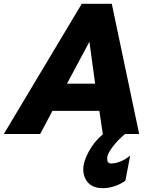

<svg xmlns="http://www.w3.org/2000/svg" viewBox="-83 -700 816 1003"><path d="M344 -680H501L644 0H570Q533 31 507.5 64.5Q482 98 478 117Q477 122 477 130Q477 154 498 154Q519 154 545 144Q571 134 597 113L572 244Q547 262 516 272.5Q485 283 453 283Q404 283 378 255Q352 227 352 184Q352 145 380.5 92Q409 39 456 0H454L436 -121H191L127 0H-63ZM414 -263 384 -482 267 -263Z"/></svg>

Font: Teachers ExtraBold
Style: Italic
Weight: 800
Designer: Alfredo Marco Pradil & Chank Diesel
Version: Version 0.009